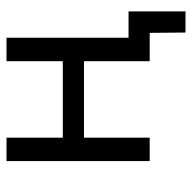

<svg xmlns="http://www.w3.org/2000/svg" viewBox="-20 -460 590 590"><g transform="rotate(-90 275.0 -165.0)"><path d="M470 110H535V-65H454V-440H382V-267H147V-440H75V0H147V-202H382V0H469Z"/></g></svg>

Font: Tilda Sans VF
Style: Regular
Weight: 400
Designer: ParaType Ltd
Foundry: ParaType Ltd
Version: Version 1.010